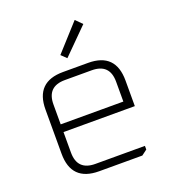

<svg xmlns="http://www.w3.org/2000/svg" viewBox="-134 -835 837 936"><g transform="rotate(-20 284.5 -367.0)"><path d="M77 -143V-372Q77 -515 220 -515H350Q492 -515 492 -372V-239H122V-133Q122 -40 215 -40H472V-21L444 0H220Q77 0 77 -143ZM122 -279H447V-382Q447 -475 354 -475H215Q122 -475 122 -382ZM236 -597 360 -734 393 -701 263 -571Z"/></g></svg>

Font: Oxanium ExtraLight ExtraLight
Style: Regular
Weight: 250
Version: Version 2.000